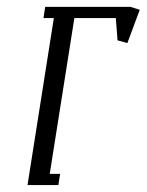

<svg xmlns="http://www.w3.org/2000/svg" viewBox="-20 -532 422 552"><path d="M59.1 0 134.8 -480H105L109.9 -512.2H355L381.8 -503.9L346.2 -408.2L317.9 -416L313 -480H193.8L123 -32.2H152.8L147.9 0Z"/></svg>

Font: Gawaa
Style: Italic
Weight: 400
Designer: T. Christopher White
Version: Version 1.0